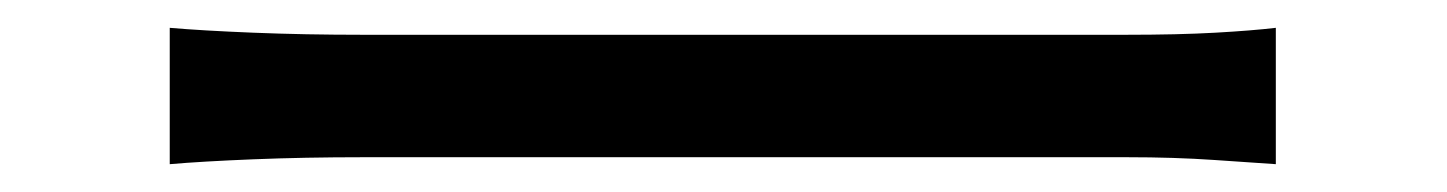

<svg xmlns="http://www.w3.org/2000/svg" viewBox="-20 -453 1040 138"><path d="M102 -433Q125 -431 162 -429.5Q199 -428 241 -428H789Q827 -428 853.5 -429.5Q880 -431 897 -433V-335Q882 -336 853 -338Q824 -340 790 -340H241Q199 -340 162 -338.5Q125 -337 102 -335Z"/></svg>

Font: SpoqaHanSansJP-Regular
Style: Regular
Weight: 400
Designer: [Source Han Sans]
Ryoko NISHIZUKA  (kana & ideographs); Paul D. Hunt (Latin, Greek & Cyrillic); Wenlong ZHANG  (bopomofo
Foundry: Spoqa (http://bi.spoqa.com)
Version: Version 1.002.20150607